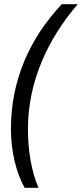

<svg xmlns="http://www.w3.org/2000/svg" viewBox="-20 -736 390 914"><path d="M97 158H163C130 79 113 -16 113 -122C113 -349 209 -552 350 -716H274C121 -553 32 -354 32 -122C32 -20 55 82 97 158Z"/></svg>

Font: Noto Sans SemiCondensed
Style: Italic
Weight: 400
Width: 4
Italic angle: -12°
Designer: Monotype Design Team
Foundry: Monotype Imaging Inc.
Version: Version 2.013